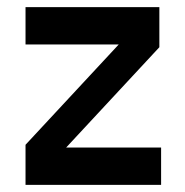

<svg xmlns="http://www.w3.org/2000/svg" viewBox="-20 -520 520 540"><path d="M51.8 -112.8 314 -395H51.8V-500H428.2V-387.2L166 -105H433.1V0H51.8Z"/></svg>

Font: TASA Orbiter Text SemiBold
Style: Regular
Weight: 600
Designer: Weizhong Zhang
Version: Version 1.000;Glyphs 3.1.2 (3151)